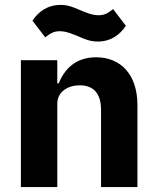

<svg xmlns="http://www.w3.org/2000/svg" viewBox="-20 -761 640 781"><path d="M213 0V-339C213 -389 258 -414 304 -414C362 -414 391 -379 391 -314V0H539V-334C539 -459 470 -528 371 -528C288 -528 242 -480 219 -422H213V-516H65V0ZM378 -592C431 -592 468 -620 492 -656L440 -724C419 -707 404 -699 381 -699C355 -699 332 -709 303 -721C278 -732 256 -741 226 -741C173 -741 136 -713 112 -677L164 -609C185 -626 200 -634 223 -634C249 -634 272 -624 301 -612C326 -601 348 -592 378 -592Z"/></svg>

Font: IBM Plex Mono
Style: Bold
Weight: 700
Monospace: yes
Designer: Mike Abbink, Paul van der Laan, Pieter van Rosmalen
Foundry: Bold Monday
Version: Version 2.004